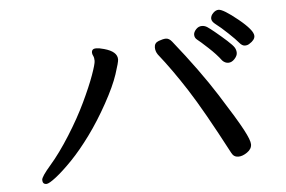

<svg xmlns="http://www.w3.org/2000/svg" viewBox="-46 -725 1092 734"><g transform="rotate(-5 500.0 -358.0)"><path d="M104 -55.2Q88.9 -55.2 88.9 -71.8Q88.9 -84 125.5 -126Q162.1 -168 202.1 -231.4Q242.2 -294.9 270 -353.5Q297.9 -412.1 313 -454.1Q328.1 -496.1 328.1 -508.1Q328.1 -520 324.5 -527.1Q320.8 -534.2 320.8 -540Q320.8 -555.2 337.9 -555.2Q349.1 -555.2 368.2 -549.8Q418 -536.1 418 -505.9Q418 -495.1 403.1 -450Q388.2 -404.8 353 -341.3Q317.9 -277.8 279.5 -225.3Q241.2 -172.9 205.1 -135.5Q168.9 -98.1 141.4 -76.7Q113.8 -55.2 104 -55.2ZM844.2 -95.2Q826.2 -95.2 817.9 -111.8Q729 -280.8 675 -364.5Q621.1 -448.2 570.8 -511.2Q562 -523.9 562 -539.1Q562 -556.2 579.1 -562.5Q596.2 -568.8 606.9 -568.8Q619.1 -568.8 629.9 -555.2Q726.1 -435.1 789.1 -335.9Q852.1 -236.8 874 -195.3Q896 -153.8 896 -138.2Q896 -120.1 877.9 -107.7Q859.9 -95.2 844.2 -95.2ZM814 -466.8Q795.9 -491.2 765.9 -519Q735.8 -546.9 725.8 -554.4Q715.8 -562 715.8 -574.2Q715.8 -584 725.3 -594.5Q734.9 -605 748 -605Q758.8 -605 768.3 -598.9Q777.8 -592.8 798.8 -575.4Q819.8 -558.1 840.3 -539.6Q860.8 -521 866.5 -511.5Q872.1 -502 872.1 -491Q872.1 -480 861.1 -468Q850.1 -456.1 837.2 -456.1Q824.2 -456.1 814 -466.8ZM905.8 -516.1Q895 -516.1 884.5 -529.1Q874 -542 846.4 -568.1Q818.8 -594.2 802.5 -606.2Q786.1 -618.2 786.1 -629.9Q786.1 -641.1 796.1 -651.1Q806.2 -661.1 816.9 -661.1Q835 -661.1 889.9 -616.5Q944.8 -571.8 944.8 -549.8Q944.8 -534.2 922.9 -521Q916 -516.1 905.8 -516.1Z"/></g></svg>

Font: LXGW WenKai Screen
Style: Regular
Weight: 400
Designer: LXGW / Fontworks Inc.
Foundry: LXGW / Fontworks Inc.
Version: Version 1.510;January 18,2025